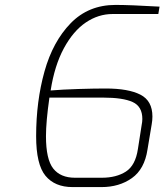

<svg xmlns="http://www.w3.org/2000/svg" viewBox="-20 -759 672 781"><path d="M127 -205Q127 -347 161 -468.5Q195 -590 267.5 -664.5Q340 -739 450 -739Q508 -739 629 -732L624 -702H438Q380 -702 329 -667.5Q278 -633 240 -563Q202 -493 186 -391Q234 -395 299 -397Q364 -399 410 -399Q502 -399 551 -374Q600 -349 600 -285Q600 -270 597 -253L580 -151Q568 -71 516.5 -34.5Q465 2 393 2H275Q203 2 165 -44Q127 -90 127 -205ZM394 -36Q453 -36 492 -61Q531 -86 541 -153L556 -249Q559 -264 559 -275Q559 -326 519.5 -344Q480 -362 399 -362H181Q167 -264 167 -205Q167 -111 196.5 -73.5Q226 -36 285 -36Z"/></svg>

Font: Exo ExtraLight
Style: Italic
Weight: 275
Italic angle: -9°
Designer: Natanael Gama
Foundry: Natanael Gama
Version: Version 1.500; ttfautohint (v1.6)